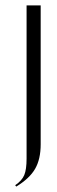

<svg xmlns="http://www.w3.org/2000/svg" viewBox="-20 -515 212 708"><path d="M130 17Q130 72 109.5 107.5Q89 143 40 173L36 168Q61 151 69.5 130.5Q78 110 78 70V-495H130Z"/></svg>

Font: Moniqa Cond Display
Style: Regular
Weight: 400
Width: 3
Designer: Rajesh Rajput
Foundry: Rajesh Rajput
Version: Version 1.000